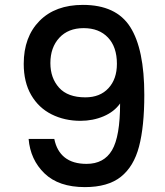

<svg xmlns="http://www.w3.org/2000/svg" viewBox="-20 -766 675 785"><path d="M202 -198Q212 -148 245 -122Q278 -96 334 -96Q405 -96 438 -152Q471 -208 471 -343Q447 -309 403.5 -290.5Q360 -272 309 -272Q244 -272 191 -298.5Q138 -325 107.5 -377.5Q77 -430 77 -505Q77 -615 141.5 -680.5Q206 -746 319 -746Q455 -746 512.5 -655.5Q570 -565 570 -378Q570 -249 548.5 -167Q527 -85 474 -43Q421 -1 327 -1Q220 -1 162 -57Q104 -113 97 -198ZM329 -368Q389 -368 423.5 -405.5Q458 -443 458 -505Q458 -574 421.5 -612.5Q385 -651 322 -651Q259 -651 222.5 -611.5Q186 -572 186 -508Q186 -447 221.5 -407.5Q257 -368 329 -368Z"/></svg>

Font: MSTAGE Medium
Style: Regular
Weight: 500
Designer: Ninad Kale (Devanagari), Jonny Pinhorn (Latin)
Foundry: Indian Type Foundry
Version: 4.004